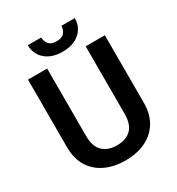

<svg xmlns="http://www.w3.org/2000/svg" viewBox="-209 -1023 1075 1164"><g transform="rotate(-30 328.5 -441.0)"><path d="M463.4 -710.9H597.7V-238.8Q597.7 -157.2 562.5 -101.8Q527.3 -46.4 466.8 -18.3Q406.2 9.8 329.1 9.8Q251 9.8 189.9 -18.3Q128.9 -46.4 94.2 -101.8Q59.6 -157.2 59.6 -238.8V-710.9H193.8V-238.8Q193.8 -164.6 230.5 -130.1Q267.1 -95.7 329.1 -95.7Q392.1 -95.7 427.7 -130.1Q463.4 -164.6 463.4 -238.8ZM397.9 -892.1H491.7Q491.7 -830.1 447.5 -791Q403.3 -752 327.6 -752Q252 -752 207.5 -791Q163.1 -830.1 163.1 -892.1H256.8Q256.8 -865.7 272.9 -845.5Q289.1 -825.2 327.6 -825.2Q365.7 -825.2 381.8 -845.5Q397.9 -865.7 397.9 -892.1Z"/></g></svg>

Font: Vazirmatn RD FD SemiBold
Style: Regular
Weight: 600
Designer: Saber Rastikerdar
Foundry: Saber Rastikerdar
Version: Version 33.003